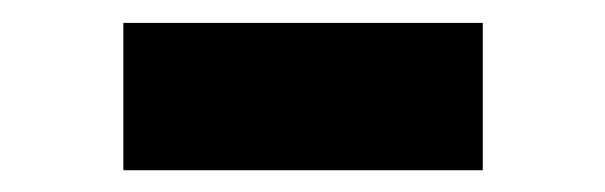

<svg xmlns="http://www.w3.org/2000/svg" viewBox="-20 -376 542 172"><path d="M90.5 -223.5V-355.5H412.5V-223.5Z"/></svg>

Font: Spartan Thin
Style: Bold
Weight: 700
Version: Version 1.004